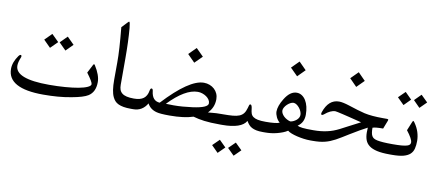

<svg xmlns="http://www.w3.org/2000/svg" viewBox="-76 -1044 3560 1533"><g transform="rotate(10 1704.0 -277.5)"><path d="M458.5 -472.7 402.3 -416.5 345.7 -473.1 401.9 -529.3ZM334 -472.7 277.3 -416.5 220.7 -473.1 276.9 -529.3ZM700.7 -212.9Q700.7 -132.3 646.5 -98.1Q610.4 -75.2 515.1 -58.1Q460.9 -47.9 405.3 -43.5Q349.6 -39.1 288.6 -39.1Q0 -39.1 0 -197.3Q0 -251.5 40.5 -308.1Q48.8 -319.8 56.6 -319.8Q64.5 -319.8 64.5 -309.6Q64.5 -304.7 61.5 -297.9Q45.4 -259.3 45.4 -231.9Q45.4 -124.5 320.8 -124.5Q389.6 -124.5 450.7 -129.2Q511.7 -133.8 556.9 -142.1Q602.1 -150.4 628.4 -162.4Q654.8 -174.3 654.8 -188.5Q654.8 -206.1 604.5 -273.4L640.1 -342.3Q643.6 -348.6 647 -348.6Q650.4 -348.6 654.3 -342.3Q700.7 -269 700.7 -212.9Z M997.6 -49.3Q962.9 -49.3 938 -53.7Q913.1 -58.1 895.5 -66.4Q877.9 -74.7 866.7 -87.2Q855.5 -99.6 847.7 -116.2Q836.4 -139.6 831.3 -173.6Q826.2 -207.5 826.2 -255.4L826.7 -394.5Q827.1 -445.3 822.8 -514.9Q818.4 -584.5 809.6 -677.7L854.5 -725.1Q860.4 -731.9 864.3 -731.9Q867.7 -731.9 870.6 -718.3Q873.5 -704.6 875.7 -681.6Q877.9 -658.7 879.6 -628.4Q881.3 -598.1 882.6 -565.4Q883.8 -532.7 884.3 -499.5Q884.8 -466.3 884.8 -436.5V-224.1Q884.8 -201.2 890.6 -184.6Q896.5 -168 910.6 -156.5Q924.8 -145 948.5 -139.4Q972.2 -133.8 1007.3 -133.8H1012.2Q1016.1 -133.8 1018.8 -130.1Q1021.5 -126.5 1023.2 -120.6Q1024.9 -114.7 1025.9 -107.2Q1026.9 -99.6 1026.9 -91.3Q1026.9 -83.5 1025.9 -76.2Q1024.9 -68.8 1023.2 -63Q1021.5 -57.1 1018.8 -53.2Q1016.1 -49.3 1012.2 -49.3Z M1491.7 -558.6 1432.1 -499.5 1372.6 -559.6 1431.6 -618.7ZM1604 -200.2Q1604 -215.3 1595 -229Q1585.9 -242.7 1571.3 -252.9Q1556.6 -263.2 1538.3 -269.3Q1520 -275.4 1501.5 -275.4Q1398.9 -275.4 1266.1 -137.2Q1296.9 -135.7 1328.6 -135.7Q1364.7 -135.7 1402.6 -138.7Q1440.4 -141.6 1480.5 -147Q1604 -163.6 1604 -200.2ZM1719.7 -49.3Q1678.7 -49.3 1647.5 -51Q1616.2 -52.7 1591.1 -55.9Q1565.9 -59.1 1544.4 -63.7Q1522.9 -68.4 1501.5 -74.2Q1428.7 -49.8 1310.5 -49.8Q1233.4 -49.8 1204.6 -58.1Q1152.3 -71.8 1129.4 -116.2Q1090.3 -49.3 1017.1 -49.3H1002.4Q998.5 -49.3 995.8 -53.2Q993.2 -57.1 991.5 -63Q989.7 -68.8 988.5 -76.2Q987.3 -83.5 987.3 -91.3Q987.3 -99.6 988.5 -107.2Q989.7 -114.7 991.5 -120.6Q993.2 -126.5 995.8 -130.1Q998.5 -133.8 1002.4 -133.8H1007.3Q1059.1 -133.8 1085.9 -154.5Q1112.8 -175.3 1119.6 -217.3Q1123.5 -237.8 1132.8 -237.8Q1143.6 -237.8 1145.5 -217.3Q1154.3 -140.6 1215.8 -137.2Q1418.5 -355.5 1536.6 -355.5Q1562 -355.5 1584 -346.9Q1606 -338.4 1622.3 -323.2Q1638.7 -308.1 1647.7 -287.4Q1656.7 -266.6 1656.7 -242.7Q1656.7 -175.3 1608.9 -127.4Q1619.1 -127.4 1645.3 -130.6Q1671.4 -133.8 1719.7 -133.8H1734.9Q1738.8 -133.8 1741.5 -130.1Q1744.1 -126.5 1745.8 -120.6Q1747.6 -114.7 1748.5 -107.2Q1749.5 -99.6 1749.5 -91.3Q1749.5 -83.5 1748.5 -76.2Q1747.6 -68.8 1745.8 -63Q1744.1 -57.1 1741.5 -53.2Q1738.8 -49.3 1734.9 -49.3Z M1687 123.5 1740.7 70.8 1794.4 124 1740.7 177.2ZM1816.4 123.5 1870.1 70.8 1924.3 124 1870.6 177.2ZM2065.9 -49.3Q2035.6 -49.3 2014.4 -53.7Q1993.2 -58.1 1977.8 -66.2Q1962.4 -74.2 1951.7 -86.9Q1940.9 -99.6 1931.6 -115.7Q1913.1 -82.5 1864 -65.9Q1814.9 -49.3 1739.3 -49.3H1724.6Q1720.7 -49.3 1718 -53.2Q1715.3 -57.1 1713.6 -63Q1711.9 -68.8 1710.7 -76.2Q1709.5 -83.5 1709.5 -91.3Q1709.5 -99.6 1710.7 -107.2Q1711.9 -114.7 1713.6 -120.6Q1715.3 -126.5 1718 -130.1Q1720.7 -133.8 1724.6 -133.8H1729.5Q1775.9 -133.8 1808.1 -136.5Q1840.3 -139.2 1861.6 -147.9Q1882.8 -156.7 1895.5 -173.1Q1908.2 -189.5 1915.5 -216.3Q1919.9 -232.4 1922.6 -241Q1925.3 -249.5 1931.6 -249.5Q1944.3 -249.5 1947.8 -215.3Q1949.7 -194.8 1954.8 -179.4Q1960 -164.1 1973.4 -154.1Q1986.8 -144 2011 -138.9Q2035.2 -133.8 2075.7 -133.8H2080.6Q2085 -133.8 2087.6 -130.1Q2090.3 -126.5 2092 -120.6Q2093.8 -114.7 2094.7 -107.2Q2095.7 -99.6 2095.7 -91.3Q2095.7 -83.5 2094.7 -76.2Q2093.8 -68.8 2092 -63Q2090.3 -57.1 2087.6 -53.2Q2085 -49.3 2080.6 -49.3Z M2318.8 -594.7 2259.8 -535.2 2199.7 -595.2 2259.3 -654.8ZM2451.7 -49.3Q2425.8 -49.3 2397.5 -53.2Q2369.1 -57.1 2343.5 -63.2Q2317.9 -69.3 2296.9 -77.4Q2275.9 -85.4 2265.1 -95.2Q2248.5 -84 2227.1 -75.7Q2205.6 -67.4 2182.4 -61.3Q2159.2 -55.2 2134.5 -52.2Q2109.9 -49.3 2085.4 -49.3H2070.8Q2066.9 -49.3 2064.2 -53.2Q2061.5 -57.1 2059.8 -63Q2058.1 -68.8 2056.9 -76.2Q2055.7 -83.5 2055.7 -91.3Q2055.7 -107.9 2059.6 -120.8Q2063.5 -133.8 2070.8 -133.8H2075.7Q2117.7 -133.8 2146 -137Q2174.3 -140.1 2187.5 -146.5Q2179.7 -152.3 2171.9 -162.4Q2164.1 -172.4 2158.7 -183.6Q2153.3 -194.8 2149.9 -207Q2146.5 -219.2 2146.5 -229.5Q2146.5 -274.9 2183.6 -335Q2226.6 -405.8 2280.8 -405.8Q2303.7 -405.8 2322.5 -393.6Q2341.3 -381.3 2354.5 -359.9Q2367.7 -338.4 2374.8 -309.1Q2381.8 -279.8 2381.8 -245.1Q2381.8 -215.3 2370.6 -190.9Q2359.4 -166.5 2332.5 -147.5Q2339.4 -144 2349.1 -141.4Q2358.9 -138.7 2373.8 -137Q2388.7 -135.3 2410.4 -134.5Q2432.1 -133.8 2461.4 -133.8H2466.8Q2474.1 -133.8 2477.8 -120.8Q2481.4 -107.9 2481.4 -91.3Q2481.4 -83.5 2480.5 -76.2Q2479.5 -68.8 2477.8 -63Q2476.1 -57.1 2473.4 -53.2Q2470.7 -49.3 2466.8 -49.3ZM2339.8 -236.3Q2339.8 -250 2333.3 -265.1Q2326.7 -280.3 2316.4 -292.7Q2306.2 -305.2 2293.7 -313.5Q2281.2 -321.8 2269 -321.8Q2257.3 -321.8 2243.7 -314.5Q2230 -307.1 2218.5 -296.1Q2207 -285.2 2199.2 -271.7Q2191.4 -258.3 2191.4 -246.1Q2191.4 -233.9 2198 -221.9Q2204.6 -210 2215.3 -199.7Q2226.1 -189.5 2240.2 -181.9Q2254.4 -174.3 2269 -170.9Q2282.7 -172.9 2295.2 -179Q2307.6 -185.1 2317.9 -193.8Q2328.1 -202.6 2334 -213.6Q2339.8 -224.6 2339.8 -236.3Z M2798.3 -592.8 2739.3 -533.7 2680.2 -593.8 2739.3 -652.8ZM3094.7 -49.3Q3033.2 -49.3 2992.9 -58.3Q2952.6 -67.4 2929 -85.2Q2905.3 -103 2895.5 -129.6Q2885.7 -156.2 2885.7 -191.9Q2885.7 -208.5 2887.2 -229.5Q2862.3 -217.3 2828.6 -197.8Q2794.9 -178.2 2750 -150.9Q2720.7 -132.8 2697 -118.2Q2673.3 -103.5 2652.3 -92.3Q2631.3 -81.1 2611.3 -73Q2591.3 -64.9 2570.1 -59.6Q2548.8 -54.2 2524.9 -51.8Q2501 -49.3 2471.2 -49.3H2456.5Q2452.6 -49.3 2450 -53.2Q2447.3 -57.1 2445.6 -63Q2443.8 -68.8 2442.6 -76.2Q2441.4 -83.5 2441.4 -91.3Q2441.4 -99.6 2442.6 -107.2Q2443.8 -114.7 2445.6 -120.6Q2447.3 -126.5 2450 -130.1Q2452.6 -133.8 2456.5 -133.8H2461.4Q2493.2 -133.8 2520.8 -136.7Q2548.3 -139.6 2573.5 -145.3Q2598.6 -150.9 2621.6 -159.4Q2644.5 -168 2667 -179.2Q2689 -190.4 2728.5 -211.4Q2768.1 -232.4 2826.7 -262.2Q2825.7 -262.7 2810.3 -266.4Q2794.9 -270 2772.2 -275.9Q2749.5 -281.7 2722.7 -288.3Q2695.8 -294.9 2672.1 -300.5Q2648.4 -306.2 2631.1 -309.8Q2613.8 -313.5 2609.9 -313.5Q2570.8 -313.5 2523.9 -273.4Q2515.6 -266.1 2508.3 -266.1Q2501 -266.1 2501 -275.9Q2501 -276.9 2503.4 -287.1Q2540 -395 2625.5 -395Q2655.3 -395 2710 -377.4Q2749 -364.7 2781.7 -354.7Q2814.5 -344.7 2841.3 -338.4Q2872.6 -331.5 2909.9 -328.4Q2947.3 -325.2 2991.2 -325.2H3023.9Q3031.7 -325.2 3034.2 -324Q3036.6 -322.8 3036.6 -318.8Q3036.6 -313.5 3033.2 -306.6L3008.8 -243.7Q2944.3 -243.7 2923.8 -235.4Q2923.8 -187 2935.5 -168.5Q2940.9 -159.2 2950.4 -152.8Q2960 -146.5 2978.8 -142.3Q2997.6 -138.2 3027.8 -136Q3058.1 -133.8 3104.5 -133.8H3109.4Q3113.8 -133.8 3116.5 -130.1Q3119.1 -126.5 3120.8 -120.6Q3122.6 -114.7 3123.5 -107.2Q3124.5 -99.6 3124.5 -91.3Q3124.5 -83.5 3123.5 -76.2Q3122.6 -68.8 3120.8 -63Q3119.1 -57.1 3116.5 -53.2Q3113.8 -49.3 3109.4 -49.3Z M3318.8 -509.8 3265.1 -456.5 3211.9 -510.3 3264.6 -563ZM3189 -509.8 3136.2 -456.5 3082 -510.3 3135.7 -563ZM3293.5 -193.8Q3293.5 -157.7 3286.6 -130.6Q3279.8 -103.5 3260.3 -85.4Q3240.7 -67.4 3205.8 -58.3Q3170.9 -49.3 3114.3 -49.3H3099.6Q3095.7 -49.3 3093 -53.2Q3090.3 -57.1 3088.6 -63Q3086.9 -68.8 3085.7 -76.2Q3084.5 -83.5 3084.5 -91.3Q3084.5 -99.6 3085.7 -107.2Q3086.9 -114.7 3088.6 -120.6Q3090.3 -126.5 3093 -130.1Q3095.7 -133.8 3099.6 -133.8H3104.5Q3148.9 -133.8 3177.2 -136.2Q3205.6 -138.7 3221.2 -143.6Q3236.8 -148.4 3242.4 -155.8Q3248 -163.1 3248 -173.3Q3248 -200.7 3198.7 -263.7L3228 -335Q3232.4 -345.7 3235.8 -345.7Q3236.8 -345.7 3240 -342.5Q3243.2 -339.4 3247.6 -333Q3271 -299.3 3282 -264.6Q3293 -230 3293.5 -193.8Z"/></g></svg>

Font: XB Kayhan
Style: Regular
Weight: 400
Designer: Behnam
Foundry: Irmug
Version: Version 7.300 2009